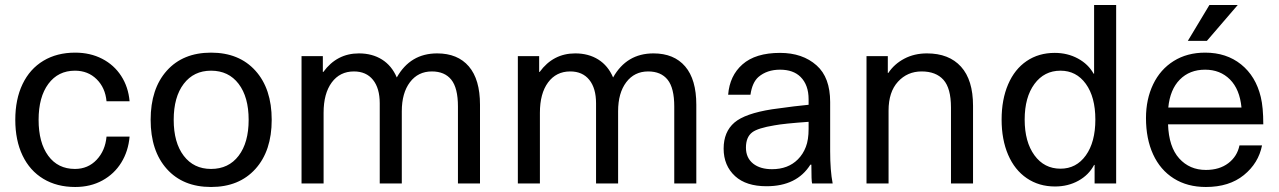

<svg xmlns="http://www.w3.org/2000/svg" viewBox="-20 -732 5101 766"><path d="M497 -328H405Q400 -382 365.5 -416Q331 -450 279 -450Q212 -450 173 -397.5Q134 -345 134 -254Q134 -163 172.5 -110.5Q211 -58 279 -58Q331 -58 365.5 -94.5Q400 -131 405 -187H497Q492 -129 464 -83.5Q436 -38 388.5 -12Q341 14 280 14Q207 14 153 -18.5Q99 -51 70 -111.5Q41 -172 41 -254Q41 -336 70 -396.5Q99 -457 153 -489.5Q207 -522 280 -522Q340 -522 387.5 -497.5Q435 -473 463.5 -429Q492 -385 497 -328Z M822 -522Q934 -522 999 -450Q1064 -378 1064 -254Q1064 -130 999 -58Q934 14 822 14Q710 14 645.5 -58Q581 -130 581 -254Q581 -378 645.5 -450Q710 -522 822 -522ZM822 -58Q892 -58 932 -110.5Q972 -163 972 -254Q972 -345 932 -397.5Q892 -450 822 -450Q753 -450 713 -397.5Q673 -345 673 -254Q673 -163 713 -110.5Q753 -58 822 -58Z M1895 -314V0H1807V-307Q1807 -381 1780.5 -414Q1754 -447 1703 -447Q1648 -447 1615.5 -404Q1583 -361 1583 -288V0H1495V-320Q1495 -380 1468 -413.5Q1441 -447 1392 -447Q1336 -447 1303.5 -403Q1271 -359 1271 -282V0H1183V-508H1268V-445H1270Q1324 -519 1412 -519Q1465 -519 1504 -494.5Q1543 -470 1563 -423Q1617 -519 1724 -519Q1806 -519 1850.5 -467Q1895 -415 1895 -314Z M2758 -314V0H2670V-307Q2670 -381 2643.5 -414Q2617 -447 2566 -447Q2511 -447 2478.5 -404Q2446 -361 2446 -288V0H2358V-320Q2358 -380 2331 -413.5Q2304 -447 2255 -447Q2199 -447 2166.5 -403Q2134 -359 2134 -282V0H2046V-508H2131V-445H2133Q2187 -519 2275 -519Q2328 -519 2367 -494.5Q2406 -470 2426 -423Q2480 -519 2587 -519Q2669 -519 2713.5 -467Q2758 -415 2758 -314Z M3092 -521Q3182 -521 3238 -471Q3292 -423 3292 -325V-129Q3292 -51 3302 0H3220Q3217 -8 3217 -75H3213Q3159 11 3038 11Q2957 11 2913 -29Q2867 -71 2867 -139Q2867 -206 2910 -243Q2952 -279 3060 -296Q3160 -310 3206 -314V-336Q3206 -393 3174 -425Q3145 -454 3092 -454Q3040 -454 3006 -425Q2981 -403 2974 -354H2885Q2891 -430 2942 -475Q2994 -521 3092 -521ZM3206 -218V-246Q3107 -239 3070 -232Q3003 -221 2981 -204Q2956 -185 2956 -143Q2956 -102 2985 -79Q3013 -57 3060 -57Q3124 -57 3163 -96Q3184 -117 3195 -146Q3206 -174 3206 -218Z M3862 -310V0H3774V-303Q3774 -380 3744 -413.5Q3714 -447 3657 -447Q3600 -447 3562.5 -406Q3525 -365 3525 -291V0H3437V-508H3522V-441H3524Q3548 -477 3588 -498Q3628 -519 3678 -519Q3766 -519 3814 -466Q3862 -413 3862 -310Z M4347 0V-74H4345Q4324 -34 4282.5 -11Q4241 12 4189 12Q4125 12 4076.5 -21Q4028 -54 4002 -114.5Q3976 -175 3976 -255Q3976 -335 4002 -395.5Q4028 -456 4076 -488.5Q4124 -521 4188 -521Q4239 -521 4280.5 -498.5Q4322 -476 4343 -438H4345V-712H4433V0ZM4211 -59Q4274 -59 4312 -112Q4350 -165 4350 -255Q4350 -345 4312 -397.5Q4274 -450 4211 -450Q4146 -450 4107 -397Q4068 -344 4068 -255Q4068 -166 4107 -112.5Q4146 -59 4211 -59Z M4925 -152H5015Q5001 -81 4942.5 -33.5Q4884 14 4791 14Q4717 14 4663 -20Q4609 -54 4580.5 -116Q4552 -178 4552 -261Q4552 -336 4580.5 -395.5Q4609 -455 4662.5 -488.5Q4716 -522 4788 -522Q4873 -522 4931.5 -475Q4990 -428 5010 -345Q5020 -304 5020 -236H4640Q4643 -146 4684.5 -100Q4726 -54 4791 -54Q4845 -54 4880.5 -81Q4916 -108 4925 -152ZM4641 -303H4933Q4926 -376 4887 -415Q4848 -454 4788 -454Q4726 -454 4687 -414.5Q4648 -375 4641 -303ZM4719 -569 4805 -712H4918L4795 -569Z"/></svg>

Font: CST
Style: Regular
Weight: 400
Version: Version 1.00